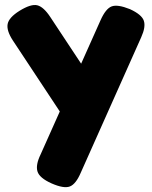

<svg xmlns="http://www.w3.org/2000/svg" viewBox="-20 -530 616 779"><path d="M189 214Q140 192 132 165.5Q124 139 145 96L388 -448Q409 -495 433 -504Q457 -513 507 -493Q555 -471 563.5 -446Q572 -421 553 -379L308 170Q288 217 263.5 226.5Q239 236 189 214ZM270 -6 32 -366Q6 -406 11 -432.5Q16 -459 59 -486Q106 -515 131.5 -508.5Q157 -502 184 -461L346 -216Z"/></svg>

Font: Fredoka Light
Style: Bold
Weight: 700
Version: Version 2.001